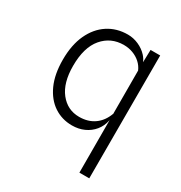

<svg xmlns="http://www.w3.org/2000/svg" viewBox="-177 -683 953 1011"><g transform="rotate(30 300.0 -177.0)"><path d="M450.5 201.5 450 -118 449.5 -115.5Q442 -78 419.5 -50.8Q397 -23.5 364.2 -8.8Q331.5 6 291.5 6Q230.5 6 182 -26.2Q133.5 -58.5 105.5 -120.2Q77.5 -182 77.5 -270.5Q77.5 -360 107 -423.8Q136.5 -487.5 188.8 -521.8Q241 -556 309 -556Q342.5 -556 374.2 -542Q406 -528 428.5 -503.5Q442.5 -488 450 -469.5L452 -545.5H510.5V201.5ZM450 -153.5 449.5 -418.5Q439 -443 419.2 -460.8Q399.5 -478.5 373.5 -488.2Q347.5 -498 318 -498Q239.5 -498 190 -439.8Q140.5 -381.5 140.5 -269Q140.5 -166 185.5 -109Q230.5 -52 302 -52Q355.5 -52 393.2 -78.5Q431 -105 449.5 -155Z"/></g></svg>

Font: Spline Sans Mono Light
Style: Regular
Weight: 300
Monospace: yes
Version: Version 1.004